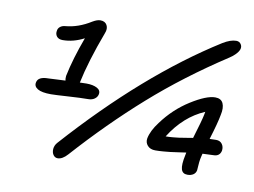

<svg xmlns="http://www.w3.org/2000/svg" viewBox="-81 -868 1334 1009"><g transform="rotate(10 586.0 -363.5)"><path d="M284.2 22Q269.5 22 260.5 9.3Q251.5 -3.4 252.9 -22.5Q254.4 -41.5 268.1 -57.1Q651.4 -485.4 1030.8 -724.1Q1071.3 -749 1102.1 -749Q1120.1 -749 1128.4 -733.9Q1142.1 -710 1109.4 -678.2Q1097.7 -666.5 1081.1 -655.8Q861.8 -512.7 684.1 -355.2Q506.3 -197.8 335.9 -7.8Q309.1 22 284.2 22ZM190.9 -303.2Q141.6 -303.2 119.9 -316.4Q98.1 -329.6 103 -351.1Q108.9 -382.8 163.1 -382.8Q176.8 -382.8 253.9 -387.2Q251.5 -396 252.9 -412.1Q272.5 -507.3 315.9 -624Q259.3 -594.2 202.1 -594.2Q180.2 -594.2 170.2 -607.2Q160.2 -620.1 164.1 -638.2Q165.5 -650.4 176 -658.9Q186.5 -667.5 203.1 -668.9Q272 -674.8 338.9 -716.8Q362.8 -731 379.9 -731Q405.3 -731 415.3 -712.4Q425.3 -693.8 415 -668.9Q354.5 -507.3 330.1 -390.1Q343.3 -391.1 365.2 -391.1Q400.9 -391.1 422.4 -379.4Q443.8 -367.7 439 -346.2Q436 -331.5 422.4 -321.8Q408.7 -312 388.2 -312Q349.6 -312 281 -307.6Q212.4 -303.2 190.9 -303.2ZM970.2 -11.2Q944.3 -11.2 937.5 -34.4Q930.7 -57.6 941.9 -109.9Q942.4 -112.3 943.4 -117.4Q944.3 -122.6 944.8 -125Q938 -124 905.8 -119.4Q873.5 -114.7 861.3 -113.3Q849.1 -111.8 825.7 -109.9Q802.2 -107.9 782.2 -107.9Q754.9 -107.9 740.5 -124.3Q726.1 -140.6 730 -163.1Q738.3 -205.1 774.9 -252.9Q834 -333.5 916 -385.3Q998 -437 1044.9 -437Q1076.2 -437 1086.9 -413.8Q1097.7 -390.6 1088.9 -351.1Q1081.1 -307.1 1053.2 -216.8Q1058.6 -216.8 1070.1 -217.3Q1081.5 -217.8 1087.9 -217.8Q1108.9 -217.8 1119.9 -202.9Q1130.9 -188 1127.9 -167Q1121.1 -136.2 1087.9 -136.2Q1075.2 -136.2 1029.8 -133.8Q1028.8 -129.9 1026.4 -120.1Q1023.9 -110.4 1022.9 -104Q1020 -87.4 1019 -68.8Q1018.1 -50.3 1017.1 -43Q1014.2 -27.8 1001.7 -19.5Q989.3 -11.2 970.2 -11.2ZM1002.9 -336.9Q1004.4 -345.7 1005.9 -353Q896.5 -306.6 823.2 -189.9H825.2Q841.3 -189.9 861.1 -191.7Q880.9 -193.4 892.8 -195.1Q904.8 -196.8 931.4 -201.2Q958 -205.6 966.8 -207Q997.1 -306.6 1002.9 -336.9Z"/></g></svg>

Font: Shantell Sans Bouncy
Style: Italic
Weight: 400
Italic angle: -11.31°
Designer: Stephen Nixon, Anya Danilova, Shantell Martin
Foundry: Arrow Type
Version: Version 1.006;[9816181b4]